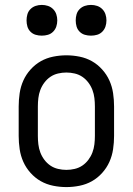

<svg xmlns="http://www.w3.org/2000/svg" viewBox="-20 -753 540 781"><path d="M250 8Q223 8 196 2.5Q169 -3 146 -16Q123 -29 104.5 -49.5Q86 -70 75 -94.5Q64 -119 60 -146Q56 -173 56 -200V-320Q56 -347 60 -374Q64 -401 75 -425.5Q86 -450 104.5 -470.5Q123 -491 146 -504Q169 -517 196 -522.5Q223 -528 250 -528Q277 -528 304 -522.5Q331 -517 354 -504Q377 -491 395.5 -470.5Q414 -450 425 -425.5Q436 -401 440 -374Q444 -347 444 -320V-200Q444 -173 440 -146Q436 -119 425 -94.5Q414 -70 395.5 -49.5Q377 -29 354 -16Q331 -3 304 2.5Q277 8 250 8ZM250 -62Q267 -62 284 -66Q301 -70 315 -79.5Q329 -89 339.5 -103Q350 -117 356 -133Q362 -149 364 -166Q366 -183 366 -200V-320Q366 -337 364 -354Q362 -371 356 -387Q350 -403 339.5 -417Q329 -431 315 -440.5Q301 -450 284 -454Q267 -458 250 -458Q233 -458 216 -454Q199 -450 185 -440.5Q171 -431 160.5 -417Q150 -403 144 -387Q138 -371 136 -354Q134 -337 134 -320V-200Q134 -183 136 -166Q138 -149 144 -133Q150 -117 160.5 -103Q171 -89 185 -79.5Q199 -70 216 -66Q233 -62 250 -62ZM350 -608Q337 -608 325 -611.5Q313 -615 304 -624Q295 -633 291.5 -645Q288 -657 288 -670Q288 -683 291.5 -695Q295 -707 304 -716Q313 -725 325 -729Q337 -733 350 -733Q363 -733 375 -729Q387 -725 396 -716Q405 -707 409 -695Q413 -683 413 -670Q413 -657 409 -645Q405 -633 396 -624Q387 -615 375 -611.5Q363 -608 350 -608ZM150 -608Q137 -608 125 -611.5Q113 -615 104 -624Q95 -633 91.5 -645Q88 -657 88 -670Q88 -683 91.5 -695Q95 -707 104 -716Q113 -725 125 -729Q137 -733 150 -733Q163 -733 175 -729Q187 -725 196 -716Q205 -707 209 -695Q213 -683 213 -670Q213 -657 209 -645Q205 -633 196 -624Q187 -615 175 -611.5Q163 -608 150 -608Z"/></svg>

Font: Iosevka SS18
Style: Regular
Weight: 400
Monospace: yes
Designer: Belleve Invis
Foundry: Belleve Invis
Version: Version 25.1.1; ttfautohint (v1.8.4)